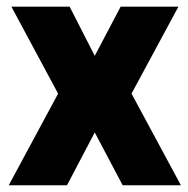

<svg xmlns="http://www.w3.org/2000/svg" viewBox="-20 -548 555 568"><path d="M186 -528.3 260.3 -382.8 336.9 -528.3H507.8L369.1 -271L515.1 0H342.8L260.3 -156.2L178.2 0H5.9L151.9 -271L13.7 -528.3Z"/></svg>

Font: Vazirmatn RD UI Black
Style: Regular
Weight: 900
Designer: Saber Rastikerdar
Foundry: Saber Rastikerdar
Version: Version 33.003